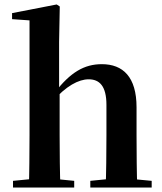

<svg xmlns="http://www.w3.org/2000/svg" viewBox="-20 -839 727 859"><path d="M38.2 0H312V-29.9L207.6 -40.2H143.8L38.2 -29.9ZM109.1 0H250.6C247.8 -50.2 246.8 -165.6 246.8 -234.8V-429.3L244.4 -442.8V-650.9L247.4 -810L233.6 -819L34 -780.3V-753.3L112.1 -747.8V-234.8C112.1 -165.6 111.1 -50.2 109.1 0ZM384 0H658.6V-29.9L550.2 -40.2H487.9L384 -29.9ZM452.5 0H594.2C591.9 -50.2 590.9 -162.8 590.9 -234.8V-358.8C590.9 -495.1 530 -551.9 435.5 -551.9C356.3 -551.9 295.1 -514.9 226.3 -426.7H185.3L214.2 -384.1C275.1 -454.5 332.1 -484.2 376.5 -484.2C425.1 -484.2 456.2 -454.1 456.2 -369.8V-234.8C456.2 -162.8 455.2 -50.2 452.5 0Z"/></svg>

Font: Source Han Serif TW VF
Style: Regular
Weight: 250
Designer: Ryoko NISHIZUKA 西塚涼子 (kana & ideographs); Frank Grießhammer (Latin, Greek & Cyrillic); Wenlong ZHANG 张文龙 (bopomofo); San
Foundry: Adobe
Version: Version 2.002;hotconv 1.1.0;makeotfexe 2.6.0